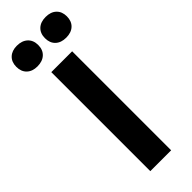

<svg xmlns="http://www.w3.org/2000/svg" viewBox="-299 -884 905 905"><g transform="rotate(-45 153.5 -431.5)"><path d="M57 -863Q91 -863 111 -844.5Q131 -826 131 -794Q131 -762 111 -743.5Q91 -725 57 -725Q24 -725 4.5 -743.5Q-15 -762 -15 -794Q-15 -826 4.5 -844.5Q24 -863 57 -863ZM249 -863Q283 -863 302.5 -844.5Q322 -826 322 -794Q322 -762 302.5 -743.5Q283 -725 249 -725Q215 -725 195.5 -743.5Q176 -762 176 -794Q176 -826 195.5 -844.5Q215 -863 249 -863ZM223 -660V0H84V-660Z"/></g></svg>

Font: Kantumruy Pro SemiBold
Style: Regular
Weight: 600
Version: Version 1.002